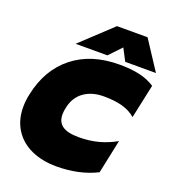

<svg xmlns="http://www.w3.org/2000/svg" viewBox="-166 -1055 1064 1193"><g transform="rotate(20 366.5 -459.0)"><path d="M401 -933H603L728 -742H525L483 -822L407 -742H197ZM25 -262Q25 -305 35 -349Q71 -522 191.5 -618Q312 -714 499 -714Q576 -714 632.5 -701Q689 -688 733 -659L685 -435Q648 -467 597 -481Q546 -495 474 -495Q396 -495 343.5 -457.5Q291 -420 276 -349Q270 -324 270 -302Q270 -252 304.5 -227.5Q339 -203 412 -203Q482 -203 541 -218.5Q600 -234 657 -266L610 -43Q495 15 344 15Q250 15 177.5 -18Q105 -51 65 -114Q25 -177 25 -262Z"/></g></svg>

Font: Prompt Black
Style: Italic
Weight: 900
Italic angle: -12°
Designer: Katatrad Team
Foundry: CadsonDemak
Version: Version 1.001